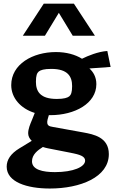

<svg xmlns="http://www.w3.org/2000/svg" viewBox="-20 -838 660 1077"><path d="M262.5 -192C399.5 -192 520.5 -257.5 520.5 -366C520.5 -407 502.5 -435 481.5 -454L600.5 -462.5L582 -552C529.5 -548.5 473.5 -525 440 -508.5C402 -532 352 -546 293.5 -546C163.5 -546 43 -478 43 -360.5C43 -290 94 -229.5 175 -204.5L159.5 -165.5C149 -140.5 138 -115 138 -90.5C138 -75 145 -60.5 158 -48L89 -6C39.5 24 17.5 58.5 17.5 97C17.5 183.5 131.5 219.5 259.5 219.5C430.5 219.5 590.5 156 590.5 26.5C590.5 -68.5 504.5 -84.5 448 -95L276.5 -126C257 -129.5 238.5 -132 247 -168L254 -192ZM108 -637.5H232L310 -766L388 -637.5H512.5L394.5 -817.5H225.5ZM159.5 67C159.5 29 191 5 220.5 -13.5C229.5 -10.5 239 -8 249 -6L376.5 19C428 29 457.5 38.5 457.5 63C457.5 98 391.5 127.5 288 127.5C219.5 127.5 159.5 114 159.5 67ZM181.5 -379.5C181.5 -414 187.5 -428.5 197.5 -437C208 -445 226.5 -451.5 267.5 -451.5C361 -451.5 384.5 -408.5 384.5 -355C384.5 -320.5 378.5 -306 368.5 -297.5C358 -289.5 339.5 -283 298.5 -283C204.5 -283 181.5 -326 181.5 -379.5Z"/></svg>

Font: Monaspace Argon
Style: Bold
Weight: 700
Designer: Riley Cran & the Lettermatic Team
Foundry: Lettermatic
Version: Version 1.000 (Monaspace Argon)